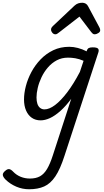

<svg xmlns="http://www.w3.org/2000/svg" viewBox="-137 -860 755 1399"><path d="M75 519Q26 519 -18.5 500Q-63 481 -96 449Q-115 430 -116.5 415Q-118 400 -98 384Q-82 370 -69 372.5Q-56 375 -41 391Q-17 416 14.5 428.5Q46 441 81 441Q125 441 154.5 424.5Q184 408 206 371Q228 334 248 272L382 -140Q342 -86 302.5 -51Q263 -16 227 0.5Q191 17 159 17Q122 17 95 -1.5Q68 -20 53 -54.5Q38 -89 38 -135Q38 -181 51.5 -233Q65 -285 92 -335.5Q119 -386 159 -427.5Q199 -469 251 -494Q303 -519 368 -519Q398 -519 430.5 -510.5Q463 -502 494 -486L495 -489Q500 -505 510 -510Q520 -515 538 -515Q569 -515 577.5 -505.5Q586 -496 579 -476L333 275Q302 372 266.5 425Q231 478 185 498.5Q139 519 75 519ZM187 -63Q222 -63 264 -94.5Q306 -126 352.5 -187Q399 -248 445 -336L472 -417Q439 -431 411.5 -435.5Q384 -440 359 -440Q313 -440 276.5 -420.5Q240 -401 212 -368.5Q184 -336 165.5 -297Q147 -258 138 -219.5Q129 -181 129 -150Q129 -123 135.5 -103.5Q142 -84 155.5 -73.5Q169 -63 187 -63ZM267 -610Q254 -610 244.5 -621Q235 -632 235 -644Q235 -653 239 -659Q243 -665 247 -669L405 -818Q419 -831 433 -835.5Q447 -840 463 -840Q476 -840 487.5 -833.5Q499 -827 505 -814L587 -661Q591 -654 592 -649Q593 -644 593 -639Q593 -627 578.5 -618.5Q564 -610 554 -610Q544 -610 538.5 -615Q533 -620 528 -626L442 -739L295 -625Q289 -621 282 -615.5Q275 -610 267 -610Z"/></svg>

Font: Playwrite AU TAS
Style: Regular
Weight: 400
Designer: Veronika Burian, José Scaglione
Foundry: TypeTogether
Version: Version 1.002